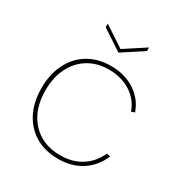

<svg xmlns="http://www.w3.org/2000/svg" viewBox="-161 -795 875 922"><g transform="rotate(30 276.5 -334.0)"><path d="M401 -675V-655L286 -580L172 -655V-675L286 -600ZM290 7Q217 7 163.5 -24.5Q110 -56 80.5 -113.5Q51 -171 51 -249Q51 -326 80.5 -384.5Q110 -443 163.5 -475Q217 -507 289 -507Q365 -507 421 -470.5Q477 -434 499 -371L480 -365Q460 -422 408.5 -454.5Q357 -487 289 -487Q224 -487 175.5 -457.5Q127 -428 100 -374.5Q73 -321 73 -249Q73 -141 132 -77Q191 -13 290 -13Q356 -13 405 -43.5Q454 -74 481 -133L501 -128Q473 -63 418.5 -28Q364 7 290 7Z"/></g></svg>

Font: Albert Sans Thin
Style: Regular
Weight: 250
Designer: Andreas Rasmussen
Foundry: a.Foundry
Version: Version 1.025